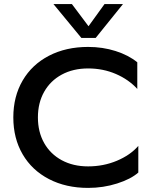

<svg xmlns="http://www.w3.org/2000/svg" viewBox="-20 -907 755 937"><path d="M410 10Q302 10 219 -33Q136 -76 90.5 -154Q45 -232 45 -334Q45 -436 90.5 -514Q136 -592 219 -635Q302 -678 410 -678Q481 -678 544 -658Q607 -638 650 -603V-473Q608 -519 545.5 -546Q483 -573 410 -573Q337 -573 281.5 -543Q226 -513 195.5 -459Q165 -405 165 -334Q165 -263 195.5 -209Q226 -155 281.5 -125Q337 -95 410 -95Q485 -95 550.5 -122.5Q616 -150 655 -195V-65Q619 -33 551.5 -11.5Q484 10 410 10ZM377 -722 241 -887H331L412 -779L490 -887H580L447 -722Z"/></svg>

Font: Madhuban Medium
Style: Regular
Weight: 500
Designer: jaikishan Patel
Foundry: MagicType
Version: Version 1.000